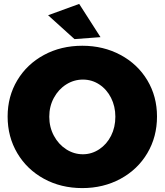

<svg xmlns="http://www.w3.org/2000/svg" viewBox="-20 -948 842 982"><path d="M783 -352Q783 -248 733.5 -164.5Q684 -81 596.5 -33.5Q509 14 401 14Q292 14 205 -33.5Q118 -81 68.5 -164.5Q19 -248 19 -352Q19 -455 68.5 -537.5Q118 -620 205 -667Q292 -714 401 -714Q509 -714 596.5 -667Q684 -620 733.5 -537.5Q783 -455 783 -352ZM232 -351Q232 -298 255.5 -254Q279 -210 318.5 -184.5Q358 -159 404 -159Q449 -159 487.5 -184.5Q526 -210 548 -253.5Q570 -297 570 -351Q570 -404 548 -447.5Q526 -491 488 -516Q450 -541 404 -541Q358 -541 318.5 -516Q279 -491 255.5 -447.5Q232 -404 232 -351ZM385 -928 494 -758 361 -748 226 -870Z"/></svg>

Font: #9Slide03 Montserrat ExtraBold
Style: Regular
Weight: 800
Designer: Julieta Ulanovsky
Foundry: Julieta Ulanovsky
Version: Version 6.001